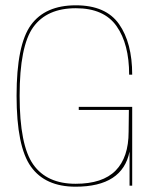

<svg xmlns="http://www.w3.org/2000/svg" viewBox="-20 -700 596 724"><path d="M265 4Q442 4 468.5 -128.5V0H478.5V-297H277V-285.5H466L465 -203Q465 -106.5 416 -56.8Q367 -7 265 -7Q157 -7 105.5 -79.5Q54 -152 54 -339Q54 -526.5 105.5 -597.8Q157 -669 266 -669Q372 -669 419.5 -601.5Q467 -534 467 -418.5H478.5Q478.5 -538.5 428.8 -609.2Q379 -680 266 -680Q150.5 -680 96.5 -605.5Q42.5 -531 42.5 -339Q42.5 -147.5 96.5 -71.8Q150.5 4 265 4Z"/></svg>

Font: Anybody UltraCondensed Thin Thin
Style: Regular
Weight: 250
Version: Version 1.111